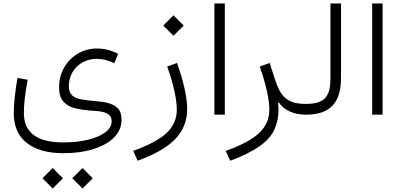

<svg xmlns="http://www.w3.org/2000/svg" viewBox="-20 -654 2295 1095"><path d="M280.3 420.9 338.9 362.8 280.3 304.2 222.2 362.8ZM450.7 420.9 508.8 362.8 450.7 304.2 392.1 362.8ZM653.8 -347.2C612.8 -368.2 571.3 -377.4 533.7 -377.4C493.7 -377.4 457.5 -367.7 424.8 -348.6C359.4 -310.1 316.9 -240.7 316.9 -156.2C316.9 -119.6 325.2 -91.8 342.3 -73.7C358.9 -55.7 380.9 -43 408.7 -36.6C436.5 -29.8 466.3 -25.4 498 -22.9C560.5 -20 616.7 -15.1 616.7 37.6C616.7 61.5 604.5 82.5 580.6 100.6C531.7 137.2 444.8 158.2 341.3 158.2C194.3 158.2 116.2 105 116.2 -9.8C116.2 -36.1 117.7 -63.5 121.1 -91.3C124.5 -119.1 129.9 -155.3 137.7 -199.2L79.6 -209.5C65.4 -125 58.6 -63.5 58.6 -8.3C58.6 66.4 83.5 123 133.3 161.6C182.6 200.2 252.4 219.7 341.8 219.7C405.8 219.7 462.4 211.9 512.7 196.3C612.3 164.6 673.3 106.4 673.3 30.3C673.3 1 666.5 -21 652.3 -36.1C624 -65.4 575.2 -73.7 521 -77.6C492.7 -80.1 467.3 -83 445.3 -86.9C400.4 -94.7 372.6 -114.3 372.6 -161.6C372.6 -253.9 442.9 -318.4 531.7 -318.4C565.4 -318.4 598.6 -310.1 632.3 -293.5Z M933.6 -274.4C968.3 -176.8 988.3 -88.9 988.3 -28.8C988.3 23.9 968.8 68.4 929.7 105C890.6 141.1 827.1 174.8 739.7 206.5L765.1 262.7C863.3 227.1 935.1 185.5 980 138.7C1024.9 91.8 1047.4 35.2 1047.4 -31.7C1047.4 -100.6 1026.9 -189 989.7 -294.9ZM969.2 -450.2 1027.8 -508.3 969.2 -566.9 911.1 -508.3Z M1262.2 -634.3H1202.6V0H1262.2Z M1461.4 -274.4C1496.6 -174.3 1516.1 -86.9 1516.1 -28.8C1516.1 23.4 1497.1 67.4 1458.5 104C1419.9 140.6 1356.4 174.8 1267.6 206.5L1293 262.7C1361.3 237.8 1416.5 210.4 1459 180.7C1501.5 150.9 1530.3 118.2 1545.4 83.5C1560.5 48.8 1568.4 12.2 1568.4 -25.4C1568.4 -38.6 1567.4 -52.7 1565.9 -66.9L1570.8 -68.8C1600.1 -25.4 1655.8 0 1724.1 0H1724.6V-61.5H1724.1C1620.1 -61.5 1580.6 -100.1 1548.3 -201.2L1517.6 -294.9Z M1724.6 -61.5C1716.3 -61.5 1711.9 -51.3 1711.9 -30.8C1711.9 -10.3 1716.3 0 1724.6 0C1866.7 0 1924.8 -71.8 1924.8 -210.9V-634.3H1864.7V-210.9C1864.7 -108.9 1837.9 -61.5 1724.6 -61.5Z M2162.1 -634.3H2102.5V0H2162.1Z"/></svg>

Font: Estedad Light
Style: Regular
Weight: 300
Designer: Amin Abedi
Version: Version 7.3